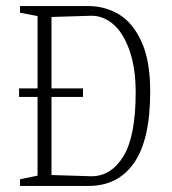

<svg xmlns="http://www.w3.org/2000/svg" viewBox="-20 -614 568 634"><path d="M476 -312Q476 -153 423 -76.5Q370 0 272 0H46V-22L104 -34V-294H43V-322H104V-561L46 -572V-594H272Q326 -594 372 -567Q418 -540 447 -477Q476 -414 476 -312ZM428 -309Q428 -389 408 -446.5Q388 -504 355 -533Q322 -562 282 -562L150 -558V-322H254V-294H150V-36L282 -32Q347 -32 387.5 -98Q428 -164 428 -309Z"/></svg>

Font: Grenze ExtraLight
Style: Regular
Weight: 275
Designer: Renata Polastri
Foundry: Omnibus-Type
Version: Version 1.002; ttfautohint (v1.8)